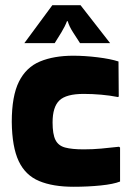

<svg xmlns="http://www.w3.org/2000/svg" viewBox="-20 -714 509 734"><path d="M439 -150V-20Q414 -10 365 -5Q316 0 261 0Q182 0 129.5 -22Q77 -44 51.5 -98Q26 -152 25 -248Q25 -347 52.5 -402Q80 -457 133 -479Q186 -501 260 -501Q304 -501 353 -495Q402 -489 433 -479L434 -345L431 -343Q401 -349 367 -352Q333 -355 300 -355Q233 -355 207 -330Q181 -305 181 -246Q181 -201 192 -179Q203 -157 229 -150Q255 -143 300 -143Q335 -143 367 -146Q399 -149 435 -153ZM401 -549H286Q275 -566 259.5 -590Q244 -614 239 -633H236Q229 -614 214.5 -590Q200 -566 189 -549H73L180 -694H288Z"/></svg>

Font: Bakbak One
Style: Regular
Weight: 400
Designer: Saumya Kishore and Sanchit Sawaria
Foundry: A Good Feeling
Version: Version 1.003; ttfautohint (v1.8.3)